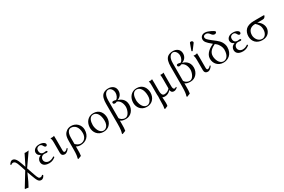

<svg xmlns="http://www.w3.org/2000/svg" viewBox="137 -2148 5668 3836"><g transform="rotate(-30 2970.5 -230.0)"><path d="M166 -243 211 -109 22 199 19 214 44 215 95 224 150 120 229 -54 266 49C312 175 332 221 396 221C411 221 429 214 444 200C456 188 466 172 474 155C472 147 466 140 456 139C444 153 426 165 409 165C371 165 360 158 322 47L263 -124L398 -317L468 -419C468 -419 422 -413 399 -413C392 -413 373 -416 373 -416L249 -167L221 -249C185 -356 150 -419 87 -419C56 -419 33 -390 10 -359C12 -347 18 -344 25 -342C40 -357 59 -363 69 -363C114 -363 136 -333 166 -243Z M616 -115C616 -168 654 -203 707 -203C716 -203 748 -198 756 -198C778 -198 785 -206 785 -217C785 -228 775 -234 757 -234C752 -234 709 -229 708 -229C667 -229 627 -253 627 -319C627 -382 675 -396 705 -396C742 -396 759 -367 769 -346C779 -330 788 -315 809 -315C821 -315 840 -322 840 -350C840 -384 784 -419 711 -419C598 -419 565 -350 565 -312C565 -266 590 -238 634 -220V-219C565 -195 547 -144 547 -108C547 -53 578 10 704 10C764 10 817 -18 848 -48C848 -58 841 -65 833 -68C796 -42 760 -27 715 -27C663 -27 616 -64 616 -115Z M984 -307V-68C984 -19 1008 10 1061 10C1102 10 1144 -32 1164 -67C1162 -76 1157 -75 1147 -77C1129 -54 1107 -35 1080 -35C1061 -35 1055 -56 1055 -85V-327C1055 -358 1053 -419 1053 -419C1039 -413 1026 -409 1008 -409C997 -409 975 -410 969 -411L967 -409C983 -376 984 -334 984 -307Z M1318 198C1326 160 1326 113 1326 58V-16C1353 0 1383 10 1424 10C1552 10 1646 -74 1646 -220C1646 -329 1560 -419 1445 -419C1400 -419 1354 -407 1314 -366C1288 -340 1257 -308 1257 -176V10C1257 128 1247 178 1235 210L1245 227ZM1580 -180C1580 -78 1517 -16 1438 -16C1395 -16 1356 -43 1326 -72V-218C1326 -357 1385 -389 1426 -389C1502 -389 1580 -331 1580 -180Z M1754 -195C1754 -98 1819 10 1954 10C2015 10 2061 -12 2094 -44C2137 -86 2156 -146 2156 -204C2156 -303 2102 -419 1956 -419C1893 -419 1842 -393 1807 -352C1772 -311 1754 -255 1754 -195ZM1942 -396C2024 -396 2080 -311 2080 -174C2080 -54 2013 -13 1968 -13C1869 -13 1830 -144 1830 -217C1830 -300 1856 -396 1942 -396Z M2345 61V-23.7C2374.8 0.8 2415.2 10 2472 10C2586 10 2667 -91 2667 -204C2667 -346.9 2559.6 -385.4 2513 -401V-403C2581 -426 2621 -483 2621 -556C2621 -650 2548 -698 2462 -698C2419.3 -698.5 2373.2 -684.8 2343.5 -663C2290 -623 2274 -546.4 2274 -449V10C2274 134 2263 186 2250 220L2257 238L2336 207C2344 167 2345 120 2345 61ZM2345 -79.8V-490C2345 -641 2413 -675 2452 -675C2506 -675 2549 -617 2549 -546C2549 -504 2523 -433 2483 -418C2455 -428 2438 -428 2423 -428C2408 -428 2394 -420 2394 -403C2394 -380 2413 -370 2432 -370C2449 -370 2460 -373 2480 -383C2553 -362 2587 -274 2587 -200C2587 -134 2544 -13 2466 -13C2401.7 -13 2363.4 -49.6 2345 -79.8Z M2753 -195C2753 -98 2818 10 2953 10C3014 10 3060 -12 3093 -44C3136 -86 3155 -146 3155 -204C3155 -303 3101 -419 2955 -419C2892 -419 2841 -393 2806 -352C2771 -311 2753 -255 2753 -195ZM2941 -396C3023 -396 3079 -311 3079 -174C3079 -54 3012 -13 2967 -13C2868 -13 2829 -144 2829 -217C2829 -300 2855 -396 2941 -396Z M3505 -57H3507C3510 -30 3522 10 3577 10C3624 10 3660 -28 3660 -33C3660 -40 3653 -48 3649 -48C3643 -48 3641 -32 3618 -32C3581 -32 3577 -71 3577 -115V-327C3577 -358 3579 -419 3579 -419C3565 -413 3553 -409 3535 -409C3523 -409 3507 -410 3501 -411C3507 -380 3507 -334 3507 -307V-96C3486 -65 3436 -33 3384 -33C3333 -33 3317 -80 3317 -142V-327C3317 -358 3315 -419 3315 -419C3301 -413 3287 -409 3269 -409C3257 -409 3242 -410 3236 -411C3246 -380 3247 -334 3247 -307V-107C3247 -89 3250 -66 3250 -56C3250 -36 3247 -19 3247 7C3247 125 3245 178 3233 210L3244 227L3314 198C3318 178 3320 154 3320 130C3320 79 3312 23 3312 5C3312 1 3313 -1 3313 -2C3324 5 3349 10 3366 10C3424 10 3467 -15 3505 -57Z M3834 61V-23.7C3863.8 0.8 3904.2 10 3961 10C4075 10 4156 -91 4156 -204C4156 -346.9 4048.6 -385.4 4002 -401V-403C4070 -426 4110 -483 4110 -556C4110 -650 4037 -698 3951 -698C3908.3 -698.5 3862.2 -684.8 3832.5 -663C3779 -623 3763 -546.4 3763 -449V10C3763 134 3752 186 3739 220L3746 238L3825 207C3833 167 3834 120 3834 61ZM3834 -79.8V-490C3834 -641 3902 -675 3941 -675C3995 -675 4038 -617 4038 -546C4038 -504 4012 -433 3972 -418C3944 -428 3927 -428 3912 -428C3897 -428 3883 -420 3883 -403C3883 -380 3902 -370 3921 -370C3938 -370 3949 -373 3969 -383C4042 -362 4076 -274 4076 -200C4076 -134 4033 -13 3955 -13C3890.7 -13 3852.4 -49.6 3834 -79.8Z M4361 -683C4348 -683 4337 -677 4333 -666L4281 -523C4280 -520 4279 -516 4279 -513C4279 -506 4285 -500 4293 -500C4297 -500 4302 -504 4305 -508L4397 -630C4401 -635 4403 -643 4403 -648C4403 -668 4381 -683 4361 -683ZM4284 -307V-68C4284 -19 4308 10 4361 10C4402 10 4444 -32 4464 -67C4462 -76 4457 -75 4447 -77C4429 -54 4407 -35 4380 -35C4361 -35 4355 -56 4355 -85V-327C4355 -358 4353 -419 4353 -419C4339 -413 4326 -409 4308 -409C4297 -409 4275 -410 4269 -411L4267 -409C4283 -376 4284 -334 4284 -307Z M4722.2 -423.5C4637.2 -385.5 4520 -310 4520 -193C4520 -82 4598 10 4722 10C4828 10 4939 -61 4939 -224C4939 -262 4927 -303 4904 -343C4883 -378 4852.3 -409.4 4814 -439L4743 -494C4666.7 -553.1 4635 -583 4635 -614C4635 -640 4648 -665 4699 -665C4725 -665 4755 -649 4780 -613C4800 -584 4825 -569 4850 -569C4864 -569 4894 -576 4894 -605C4894 -623 4847 -646 4817 -661C4783 -677 4735 -698 4691 -698C4631 -698 4584 -662 4584 -600C4584 -548 4618.6 -509.7 4700 -442ZM4751.2 -400.5 4776 -381C4827.9 -340.1 4863 -264 4863 -212C4863 -49 4784 -13 4733 -13C4640 -13 4596 -130 4596 -211C4596 -310 4674.2 -362.5 4751.2 -400.5Z M5085 -115C5085 -168 5123 -203 5176 -203C5185 -203 5217 -198 5225 -198C5247 -198 5254 -206 5254 -217C5254 -228 5244 -234 5226 -234C5221 -234 5178 -229 5177 -229C5136 -229 5096 -253 5096 -319C5096 -382 5144 -396 5174 -396C5211 -396 5228 -367 5238 -346C5248 -330 5257 -315 5278 -315C5290 -315 5309 -322 5309 -350C5309 -384 5253 -419 5180 -419C5067 -419 5034 -350 5034 -312C5034 -266 5059 -238 5103 -220V-219C5034 -195 5016 -144 5016 -108C5016 -53 5047 10 5173 10C5233 10 5286 -18 5317 -48C5317 -58 5310 -65 5302 -68C5265 -42 5229 -27 5184 -27C5132 -27 5085 -64 5085 -115Z M5829.1 -344.5C5864.4 -344.5 5879.7 -365.6 5896.9 -398L5886.4 -409.4H5656.4C5569.6 -409.4 5501.7 -382.7 5468.3 -349.3C5428.2 -309.2 5409.3 -252.9 5409.3 -194.7C5409.3 -74.4 5490.3 9.5 5621.1 9.5C5772.9 9.5 5812.7 -109.8 5812.7 -164.2C5812.7 -249.1 5756.6 -314.9 5699.3 -344.5ZM5627.7 -15C5529.4 -15 5482.5 -114.5 5482.5 -179.4C5482.5 -270.1 5528.5 -344.5 5651.6 -344.5C5706 -296.8 5739.5 -253.8 5739.5 -167C5739.5 -77.3 5688.8 -15 5627.7 -15Z"/></g></svg>

Font: Libertinus Serif Display
Style: Regular
Weight: 400
Designer: Philipp H. Poll
Foundry: Khaled Hosny
Version: Version 6.1